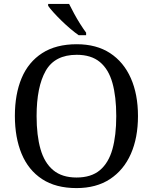

<svg xmlns="http://www.w3.org/2000/svg" viewBox="-20 -951 782 981"><path d="M371 10Q265 10 195 -36Q125 -82 90.5 -165Q56 -248 56 -359Q56 -470 90.5 -552Q125 -634 195.5 -679.5Q266 -725 372 -725Q473 -725 542.5 -679.5Q612 -634 648.5 -551.5Q685 -469 685 -358Q685 -247 648.5 -164.5Q612 -82 542 -36Q472 10 371 10ZM371 -44Q446 -44 490.5 -81.5Q535 -119 554.5 -189Q574 -259 574 -358Q574 -457 554.5 -527Q535 -597 490.5 -634Q446 -671 372 -671Q260 -671 213.5 -589Q167 -507 167 -358Q167 -259 187 -189Q207 -119 252 -81.5Q297 -44 371 -44ZM382 -771Q362 -785 339 -804.5Q316 -824 293.5 -846Q271 -868 253 -888Q235 -908 226 -921V-931H333Q344 -909 358.5 -882Q373 -855 389.5 -829Q406 -803 420 -784V-771Z"/></svg>

Font: Noto Serif Ethiopic
Style: Regular
Weight: 400
Designer: Monotype Design Team
Foundry: Monotype Imaging Inc.
Version: Version 2.102